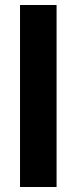

<svg xmlns="http://www.w3.org/2000/svg" viewBox="-20 -730 306 767"><path d="M206 -710V17H60V-710Z"/></svg>

Font: Repo
Style: Bold
Weight: 700
Designer: Stefan Peev
Foundry: Context Ltd
Version: Version 001.000